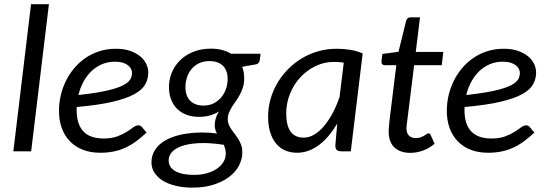

<svg xmlns="http://www.w3.org/2000/svg" viewBox="-20 -714 2577 906"><path d="M43 0 126.5 -694.3H210.9L127 0Z M679.7 -372.6Q679.7 -341.8 665.5 -316.2Q651.4 -290.5 614 -269.8Q576.7 -249 511 -233.6Q445.3 -218.3 342.3 -209Q341.8 -205.1 341.8 -200.9Q341.8 -196.8 341.8 -192.9Q341.8 -127.9 373.3 -94.2Q404.8 -60.5 468.8 -60.5Q507.3 -60.5 533.2 -70.3Q559.1 -80.1 577.4 -91.6Q595.7 -103 608.4 -112.8Q621.1 -122.6 633.3 -122.6Q642.6 -122.6 649.9 -114.3L671.4 -88.4Q645 -63.5 619.9 -45.4Q594.7 -27.3 568.8 -15.9Q543 -4.4 514.4 1.2Q485.8 6.8 453.1 6.8Q407.7 6.8 371.6 -7.1Q335.4 -21 310.3 -46.9Q285.2 -72.8 271.7 -109.1Q258.3 -145.5 258.3 -190.9Q258.3 -227.5 266.6 -263.4Q274.9 -299.3 291 -332Q307.1 -364.7 330.3 -392.3Q353.5 -419.9 383.3 -440.4Q413.1 -460.9 449.2 -472.4Q485.4 -483.9 526.9 -483.9Q566.9 -483.9 595.7 -473.4Q624.5 -462.9 643.3 -446.8Q662.1 -430.7 670.9 -410.9Q679.7 -391.1 679.7 -372.6ZM522.5 -422.9Q488.8 -422.9 460.4 -410.6Q432.1 -398.4 410.4 -377.2Q388.7 -356 373.3 -327.1Q357.9 -298.3 350.1 -265.6Q404.8 -271.5 445.1 -278.6Q485.4 -285.6 513.4 -293.7Q541.5 -301.8 559.1 -310.5Q576.7 -319.3 586.4 -329.1Q596.2 -338.9 599.6 -349.1Q603 -359.4 603 -370.6Q603 -379.4 598.6 -388.4Q594.2 -397.5 584.7 -405.3Q575.2 -413.1 559.8 -418Q544.4 -422.9 522.5 -422.9Z M1132.3 -345.2Q1132.3 -321.8 1126.7 -303.2Q1121.1 -284.7 1112.5 -268.6Q1104 -252.4 1094 -238.5Q1084 -224.6 1075.2 -210.7Q1066.4 -196.8 1060.5 -182.1Q1054.7 -167.5 1054.7 -150.4Q1054.7 -137.2 1059.6 -125.7Q1064.5 -114.3 1072.3 -103Q1080.1 -91.8 1088.9 -80.3Q1097.7 -68.8 1105.5 -56.2Q1113.3 -43.5 1118.4 -28.6Q1123.5 -13.7 1123.5 4.4Q1123.5 37.6 1107.4 67.9Q1091.3 98.1 1060.8 121.1Q1030.3 144 986.8 157.7Q943.4 171.4 889.2 171.4Q845.7 171.4 809.8 162.8Q773.9 154.3 748.5 138.7Q723.1 123 709 101.1Q694.8 79.1 694.8 52.7Q694.8 22.5 708 -0.7Q721.2 -23.9 743.9 -40.8Q766.6 -57.6 796.9 -68.1Q827.1 -78.6 861.6 -83.7Q896 -88.9 932.4 -88.9Q968.8 -88.9 1003.9 -84Q999 -92.8 996.1 -102.5Q993.2 -112.3 993.2 -123.5Q993.2 -137.7 997.6 -153.6Q1002 -169.4 1013.2 -188Q993.7 -175.8 970.5 -169.2Q947.3 -162.6 917.5 -162.6Q888.2 -162.6 862.5 -171.6Q836.9 -180.7 818.1 -198.2Q799.3 -215.8 788.3 -242.2Q777.3 -268.6 777.3 -303.7Q777.3 -337.9 790.3 -370.4Q803.2 -402.8 828.4 -428.2Q853.5 -453.6 890.6 -469Q927.7 -484.4 976.1 -484.4Q1030.3 -484.4 1070.8 -460.4H1209.5L1206.1 -432.1Q1205.1 -423.8 1200.4 -417.7Q1195.8 -411.6 1187 -410.2L1122.6 -398.9Q1132.3 -375 1132.3 -345.2ZM940.4 -215.8Q967.8 -215.8 989 -226.8Q1010.3 -237.8 1024.7 -255.4Q1039.1 -272.9 1046.6 -295.4Q1054.2 -317.9 1054.2 -340.8Q1054.2 -382.3 1031.5 -404.1Q1008.8 -425.8 967.8 -425.8Q940.4 -425.8 919.2 -415.5Q897.9 -405.3 883.8 -388.2Q869.6 -371.1 862.3 -348.9Q855 -326.7 855 -303.2Q855 -260.7 877.7 -238.3Q900.4 -215.8 940.4 -215.8ZM1045.4 10.7Q1045.4 -1.5 1042.7 -11.5Q1040 -21.5 1036.1 -30.8Q968.3 -41 919.2 -38.6Q870.1 -36.1 838.1 -24.9Q806.2 -13.7 791 3.9Q775.9 21.5 775.9 42Q775.9 75.7 807.1 93.5Q838.4 111.3 895.5 111.3Q929.2 111.3 957 103.3Q984.9 95.2 1004.4 81.5Q1023.9 67.9 1034.7 49.6Q1045.4 31.2 1045.4 10.7Z M1635.3 0H1590.3Q1573.2 0 1567.4 -8.5Q1561.5 -17.1 1562.5 -29.3L1571.3 -130.9Q1552.7 -99.6 1531.5 -74.2Q1510.3 -48.8 1486.6 -30.8Q1462.9 -12.7 1436.3 -2.9Q1409.7 6.8 1381.3 6.8Q1350.1 6.8 1325 -4.4Q1299.8 -15.6 1282 -37.4Q1264.2 -59.1 1254.6 -91.1Q1245.1 -123 1245.1 -164.6Q1245.1 -206.5 1256.6 -246.6Q1268.1 -286.6 1288.8 -322Q1309.6 -357.4 1338.9 -387.2Q1368.2 -417 1403.8 -438.5Q1439.5 -460 1481 -471.9Q1522.5 -483.9 1567.4 -483.9Q1599.6 -483.9 1630.9 -479.2Q1662.1 -474.6 1691.4 -461.9ZM1413.1 -64.5Q1438.5 -64.5 1462.9 -78.9Q1487.3 -93.3 1509 -119.1Q1530.8 -145 1549.6 -180.2Q1568.4 -215.3 1582.5 -257.3L1602.1 -418Q1590.8 -420.4 1579.1 -421.1Q1567.4 -421.9 1556.2 -421.9Q1509.8 -421.9 1468.8 -402.1Q1427.7 -382.3 1397 -348.9Q1366.2 -315.4 1348.4 -271.5Q1330.6 -227.5 1330.6 -179.2Q1330.6 -64.5 1413.1 -64.5Z M1814 -93.8Q1814 -96.7 1814.2 -101.8Q1814.5 -106.9 1815.2 -115.7Q1815.9 -124.5 1817.1 -137.5Q1818.4 -150.4 1820.8 -168.9L1850.1 -406.2H1794.9Q1788.1 -406.2 1783.7 -411.1Q1779.3 -416 1780.3 -425.3L1784.2 -459.5L1860.4 -469.7L1896.5 -616.2Q1898.9 -623.5 1903.8 -627.9Q1908.7 -632.3 1916.5 -632.3H1961.9L1941.9 -468.8H2071.8L2064.5 -406.2H1934.1L1905.3 -173.3Q1902.8 -154.3 1901.4 -142.3Q1899.9 -130.4 1899.2 -123.5Q1898.4 -116.7 1898.2 -113.5Q1897.9 -110.4 1897.9 -108.9Q1897.9 -85.4 1909.7 -74Q1921.4 -62.5 1941.9 -62.5Q1955.1 -62.5 1964.6 -65.9Q1974.1 -69.3 1981.4 -73.7Q1988.8 -78.1 1993.7 -81.5Q1998.5 -85 2002 -85Q2008.8 -85 2012.2 -76.7L2030.8 -35.6Q2007.3 -15.1 1977.1 -3.9Q1946.8 7.3 1916 7.3Q1868.7 7.3 1841.3 -18.1Q1814 -43.5 1814 -93.8Z M2509.8 -372.6Q2509.8 -341.8 2495.6 -316.2Q2481.4 -290.5 2444.1 -269.8Q2406.7 -249 2341.1 -233.6Q2275.4 -218.3 2172.4 -209Q2171.9 -205.1 2171.9 -200.9Q2171.9 -196.8 2171.9 -192.9Q2171.9 -127.9 2203.4 -94.2Q2234.9 -60.5 2298.8 -60.5Q2337.4 -60.5 2363.3 -70.3Q2389.2 -80.1 2407.5 -91.6Q2425.8 -103 2438.5 -112.8Q2451.2 -122.6 2463.4 -122.6Q2472.7 -122.6 2480 -114.3L2501.5 -88.4Q2475.1 -63.5 2450 -45.4Q2424.8 -27.3 2398.9 -15.9Q2373 -4.4 2344.5 1.2Q2315.9 6.8 2283.2 6.8Q2237.8 6.8 2201.7 -7.1Q2165.5 -21 2140.4 -46.9Q2115.2 -72.8 2101.8 -109.1Q2088.4 -145.5 2088.4 -190.9Q2088.4 -227.5 2096.7 -263.4Q2105 -299.3 2121.1 -332Q2137.2 -364.7 2160.4 -392.3Q2183.6 -419.9 2213.4 -440.4Q2243.2 -460.9 2279.3 -472.4Q2315.4 -483.9 2356.9 -483.9Q2397 -483.9 2425.8 -473.4Q2454.6 -462.9 2473.4 -446.8Q2492.2 -430.7 2501 -410.9Q2509.8 -391.1 2509.8 -372.6ZM2352.5 -422.9Q2318.8 -422.9 2290.5 -410.6Q2262.2 -398.4 2240.5 -377.2Q2218.8 -356 2203.4 -327.1Q2188 -298.3 2180.2 -265.6Q2234.9 -271.5 2275.1 -278.6Q2315.4 -285.6 2343.5 -293.7Q2371.6 -301.8 2389.2 -310.5Q2406.7 -319.3 2416.5 -329.1Q2426.3 -338.9 2429.7 -349.1Q2433.1 -359.4 2433.1 -370.6Q2433.1 -379.4 2428.7 -388.4Q2424.3 -397.5 2414.8 -405.3Q2405.3 -413.1 2389.9 -418Q2374.5 -422.9 2352.5 -422.9Z"/></svg>

Font: Carlito
Style: Italic
Weight: 400
Italic angle: -7°
Designer: Lukasz Dziedzic
Foundry: tyPoland Lukasz Dziedzic
Version: Version 1.104